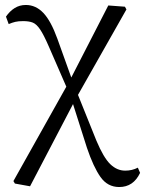

<svg xmlns="http://www.w3.org/2000/svg" viewBox="-20 -546 584 773"><path d="M535 129 544 150Q517 207 460 207Q413 207 384.5 166.5Q356 126 330 49L274 -127L101 204L40 193L34 183L247 -197L176 -360Q156 -406 141.5 -427.5Q127 -449 112 -455Q97 -461 73 -461Q54 -461 41.5 -458Q29 -455 15 -449L4 -479Q19 -501 39 -513.5Q59 -526 84 -526Q124 -526 154.5 -494Q185 -462 211 -390L267 -234L416 -524L483 -519L489 -508L294 -164L368 20Q397 89 424 115Q451 141 484 141Q512 141 535 129Z"/></svg>

Font: Shippori Mincho TTF
Style: Regular
Weight: 400
Version: Version 2.100